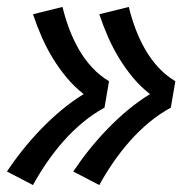

<svg xmlns="http://www.w3.org/2000/svg" viewBox="-29 -612 549 553"><path d="M257 -79 182 -118Q204 -151 228.5 -181.5Q253 -212 280.5 -240.5Q308 -269 338.5 -294.5Q369 -320 403 -341Q376 -362 354 -388.5Q332 -415 314 -444.5Q296 -474 282 -506Q268 -538 257 -571L342 -592Q350 -559 361.5 -528.5Q373 -498 389 -470Q405 -442 426.5 -418.5Q448 -395 476 -378L463 -302Q430 -284 400 -259Q370 -234 344.5 -205Q319 -176 297 -144Q275 -112 257 -79ZM66 -79 -9 -118Q13 -151 37.5 -181.5Q62 -212 89.5 -240.5Q117 -269 147.5 -294.5Q178 -320 212 -341Q185 -362 163 -388.5Q141 -415 123 -444.5Q105 -474 91 -506Q77 -538 66 -571L151 -592Q159 -559 170.5 -528.5Q182 -498 198 -470Q214 -442 235.5 -418.5Q257 -395 285 -378L272 -302Q239 -284 209 -259Q179 -234 153.5 -205Q128 -176 106 -144Q84 -112 66 -79Z"/></svg>

Font: Iosevka SS04
Style: Bold Italic
Weight: 700
Italic angle: -9°
Monospace: yes
Designer: Belleve Invis
Foundry: Belleve Invis
Version: Version 19.0.0; ttfautohint (v1.8.4)